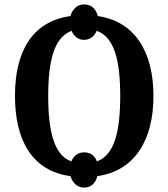

<svg xmlns="http://www.w3.org/2000/svg" viewBox="-20 -794 764 872"><path d="M362 58C396 58 415 35 422 6C592 -18 677 -158 677 -358C677 -559 592 -697 424 -721C416 -753 396 -774 362 -774C330 -774 308 -751 300 -721C125 -697 48 -558 48 -359C48 -157 125 -18 300 6C309 35 330 58 362 58ZM304 -61C226 -89 199 -196 199 -358C199 -520 226 -624 305 -654C316 -629 335 -613 362 -613C390 -613 409 -630 419 -654C499 -626 526 -521 526 -358C526 -195 499 -89 420 -61C410 -88 391 -102 362 -102C335 -102 314 -86 304 -61Z"/></svg>

Font: Noto Serif Condensed
Style: Bold
Weight: 700
Width: 3
Designer: Monotype Design Team
Foundry: Monotype Imaging Inc.
Version: Version 2.015